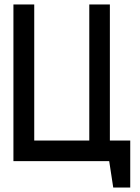

<svg xmlns="http://www.w3.org/2000/svg" viewBox="-20 -720 627 858"><path d="M471 -92V-700H379V-92H133V-700H40V0H468L486 118H562V-92Z"/></svg>

Font: Advent Pro SemiBold
Style: Regular
Weight: 600
Designer: VivaRado, Andreas Kalpakidis
Foundry: VivaRado, Andreas Kalpakidis
Version: Version 3.000